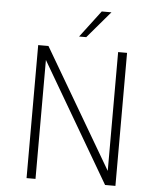

<svg xmlns="http://www.w3.org/2000/svg" viewBox="-59 -942 811 992"><g transform="rotate(5 346.5 -446.0)"><path d="M478.5 -891.6 359.9 -752.4H322.8L428.2 -891.6ZM530.8 -689.9H577.1V0H523.4L162.6 -616.7V0H116.2V-689.9H169.4L530.8 -73.7Z"/></g></svg>

Font: HK Grotesk Light Legacy
Style: Regular
Weight: 300
Designer: Alfredo Marco Pradil
Foundry: Hanken Design Co.
Version: Version 2.022;PS 002.022;hotconv 1.0.88;makeotf.lib2.5.64775